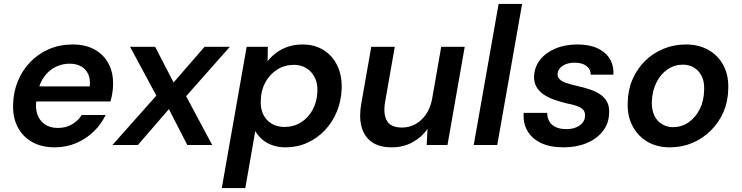

<svg xmlns="http://www.w3.org/2000/svg" viewBox="-20 -740 3785 980"><path d="M259 12Q192 12 143.5 -15.5Q95 -43 69.5 -93Q44 -143 47 -210Q49 -273 72 -328Q95 -383 135.5 -424.5Q176 -466 230.5 -489.5Q285 -513 351 -513Q418 -513 465 -486Q512 -459 535.5 -412.5Q559 -366 557 -307Q557 -286 553 -263Q549 -240 544 -222H133L147 -299H438Q442 -336 430 -362Q418 -388 393.5 -401.5Q369 -415 335 -415Q298 -415 264 -398.5Q230 -382 205.5 -348.5Q181 -315 172 -265L167 -236Q159 -192 170 -158.5Q181 -125 208 -106Q235 -87 275 -87Q317 -87 348 -105.5Q379 -124 397 -153H519Q497 -106 458 -68.5Q419 -31 368.5 -9.5Q318 12 259 12Z M554 0 778 -252 644 -501H772L866 -319L1024 -501H1153L930 -249L1063 0H936L842 -183L684 0Z M1112 220 1239 -501H1347L1346 -428Q1366 -453 1392 -472Q1418 -491 1451 -502Q1484 -513 1524 -513Q1587 -513 1633 -483.5Q1679 -454 1702.5 -403.5Q1726 -353 1724 -288Q1722 -226 1699.5 -171Q1677 -116 1638 -75Q1599 -34 1548 -11Q1497 12 1437 12Q1400 12 1369.5 1Q1339 -10 1317.5 -29Q1296 -48 1283 -71L1232 220ZM1432 -92Q1479 -92 1516.5 -115.5Q1554 -139 1576 -180Q1598 -221 1600 -272Q1602 -312 1587.5 -342.5Q1573 -373 1545.5 -391Q1518 -409 1480 -409Q1433 -409 1395 -385Q1357 -361 1334.5 -320Q1312 -279 1311 -226Q1309 -187 1323.5 -156.5Q1338 -126 1366 -109Q1394 -92 1432 -92Z M1980 12Q1915 12 1876.5 -16Q1838 -44 1825 -94.5Q1812 -145 1824 -211L1875 -501H1995L1946 -222Q1935 -159 1954.5 -124Q1974 -89 2032 -89Q2068 -89 2099.5 -106Q2131 -123 2153.5 -155Q2176 -187 2185 -232L2232 -501H2352L2264 0H2158L2162 -82Q2132 -39 2085 -13.5Q2038 12 1980 12Z M2398 0 2525 -720H2645L2518 0Z M2856 12Q2787 12 2740.5 -10.5Q2694 -33 2671.5 -73Q2649 -113 2653 -164H2773Q2773 -141 2783 -122Q2793 -103 2815 -92Q2837 -81 2871 -81Q2900 -81 2921 -90Q2942 -99 2954 -114Q2966 -129 2966 -150Q2967 -169 2956 -180.5Q2945 -192 2923.5 -199.5Q2902 -207 2874 -212Q2841 -220 2810.5 -230.5Q2780 -241 2756 -257Q2732 -273 2718.5 -296Q2705 -319 2706 -351Q2708 -398 2736.5 -434.5Q2765 -471 2814.5 -492Q2864 -513 2927 -513Q3015 -513 3064.5 -472Q3114 -431 3111 -359H2995Q2995 -387 2973 -403.5Q2951 -420 2913 -420Q2875 -420 2851 -403.5Q2827 -387 2826 -363Q2825 -347 2836.5 -335.5Q2848 -324 2870 -316.5Q2892 -309 2923 -302Q2960 -294 2991 -283.5Q3022 -273 3044.5 -257.5Q3067 -242 3079 -219Q3091 -196 3089 -163Q3088 -110 3057 -70.5Q3026 -31 2974 -9.5Q2922 12 2856 12Z M3399 12Q3332 12 3283 -17.5Q3234 -47 3207.5 -99Q3181 -151 3184 -217Q3185 -281 3208.5 -335Q3232 -389 3272.5 -429Q3313 -469 3366.5 -491Q3420 -513 3481 -513Q3547 -513 3597 -484.5Q3647 -456 3673.5 -404.5Q3700 -353 3697 -285Q3696 -222 3672.5 -168Q3649 -114 3608 -73.5Q3567 -33 3514 -10.5Q3461 12 3399 12ZM3415 -91Q3459 -91 3494.5 -115.5Q3530 -140 3551.5 -182.5Q3573 -225 3574 -280Q3576 -322 3562 -350.5Q3548 -379 3523 -394.5Q3498 -410 3466 -410Q3423 -410 3387.5 -386Q3352 -362 3330.5 -319Q3309 -276 3307 -221Q3306 -180 3319.5 -151Q3333 -122 3358.5 -106.5Q3384 -91 3415 -91Z"/></svg>

Font: DM Sans 17pt SemiBold
Style: Italic
Weight: 600
Italic angle: -10°
Version: Version 4.004;gftools[0.9.30]